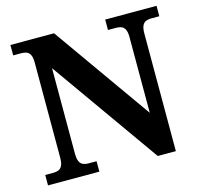

<svg xmlns="http://www.w3.org/2000/svg" viewBox="-103 -828 995 943"><g transform="rotate(-15 394.0 -357.0)"><path d="M28 0V-53H70Q84.3 -53 95.8 -57.5Q107.3 -62 114.2 -76Q121 -90 121 -118V-600Q121 -626.9 113.8 -639.9Q106.7 -652.9 95.2 -657Q83.7 -661 70 -661H28V-714H250L603 -215V-600Q603 -626.9 595.8 -639.9Q588.7 -652.9 577.2 -657Q565.7 -661 552 -661H510V-714H771V-661H729Q715.3 -661 703.5 -656.5Q691.7 -652 684.8 -638.4Q678 -624.9 678 -596V0H586L196 -551V-118Q196 -90 202.8 -76Q209.7 -62 221.5 -57.5Q233.3 -53 247 -53H289V0Z"/></g></svg>

Font: Noto Serif Tamil
Style: Regular
Weight: 400
Designer: Indian Type Foundry, Tom Grace, and the Monotype Design Team
Foundry: Monotype Imaging Inc.
Version: Version 2.003